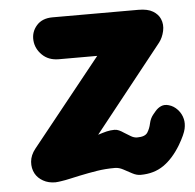

<svg xmlns="http://www.w3.org/2000/svg" viewBox="-44 -586 642 631"><g transform="rotate(-5 277.0 -270.5)"><path d="M395 0Q382 0 368 -7.5Q354 -15 340 -22.5Q326 -30 313 -30Q281 -30 253 -25.5Q225 -21 194 -14.5Q180 -11.5 163.5 -7.8Q147 -4 132.5 -2Q128 -1.5 123.5 -0.8Q119 0 114 0Q91 0 73.8 -9.8Q56.5 -19.5 48 -35Q38.5 -52.5 40.2 -74.2Q42 -96 58 -116L287 -402H160.5Q126.5 -402 105.5 -422.8Q84.5 -443.5 82.5 -471Q80.5 -499 99 -520Q117.5 -541 151.5 -541H435Q465.5 -541 482.8 -530.5Q500 -520 506.5 -504.5Q514.5 -486 509.8 -464.5Q505 -443 493.5 -428L267.5 -143.5Q274.5 -146 281.8 -148Q289 -150 296.5 -152Q303 -153.5 309.2 -154.2Q315.5 -155 322 -155Q330 -155 337.5 -151.5Q345 -148 353 -142.5Q363.5 -136 373.8 -129.8Q384 -123.5 395 -123.5Q420.5 -123.5 428.8 -136.2Q437 -149 440.5 -165.8Q444 -182.5 454.5 -195L462.5 -204.5Q471 -214.5 482 -219.2Q493 -224 507 -220Q523.5 -215.5 536 -201.8Q548.5 -188 552.5 -170.5Q556 -156 552.2 -138.2Q548.5 -120.5 529 -87Q503.5 -44.5 471.5 -22.2Q439.5 0 395 0Z"/></g></svg>

Font: Edu NSW ACT Hand Pre
Style: Regular
Weight: 400
Designer: Tina and Corey Anderson, Eben Sorkin, Mirko Velimirovic
Foundry: Sorkin Type Co.
Version: Version 2.000